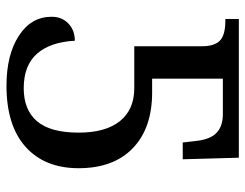

<svg xmlns="http://www.w3.org/2000/svg" viewBox="-103 -651 764 598"><g transform="rotate(90 279.0 -352.0)"><path d="M268.1 -443.8Q378.9 -443.8 441.4 -383.8Q503.9 -323.7 503.9 -214.8Q503.9 -109.4 437.5 -49.8Q371.1 9.8 247.1 9.8Q150.9 9.8 91.6 -28.6Q32.2 -66.9 32.2 -130.9Q32.2 -162.6 53.2 -182.9Q74.2 -203.1 106.9 -203.1Q110.8 -127 147.2 -85.4Q183.6 -43.9 254.9 -43.9Q322.3 -43.9 357.7 -85.4Q393.1 -127 393.1 -214.8Q393.1 -298.8 357.2 -343.5Q321.3 -388.2 254.9 -388.2H124V-600.1Q124 -637.2 106.9 -654.5Q89.8 -671.9 43.9 -671.9H39.1V-713.9H471.2L476.1 -539.1H423.8L418.9 -582Q413.6 -626.5 392.8 -645.3Q372.1 -664.1 335.9 -664.1H225.1V-443.8Z"/></g></svg>

Font: Noto Serif
Style: Regular
Weight: 400
Designer: Monotype Design team
Foundry: Monotype Imaging Inc.
Version: Version 1.02